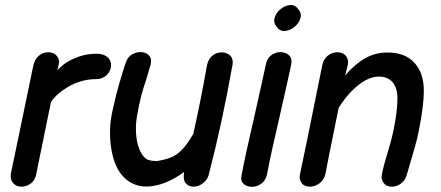

<svg xmlns="http://www.w3.org/2000/svg" viewBox="-20 -736 1737 757"><path d="M65 0Q85 0 102 -13Q119 -26 123 -50L155 -207L181 -334Q205 -368 246 -392Q268 -406 297.5 -415Q327 -424 359 -424Q384 -424 401 -440.5Q418 -457 418 -480Q418 -498 404 -510.5Q390 -523 365 -524Q308 -526 251 -495Q224 -479 206 -459L212 -483Q216 -501 204 -515.5Q192 -530 170 -530Q150 -530 133.5 -516.5Q117 -503 111 -476L65 -254L23 -52Q19 -30 31 -15Q43 0 65 0Z M741 0Q761 1 779.5 -13Q798 -27 803 -47Q855 -246 897 -482Q900 -505 887.5 -517Q875 -529 855 -529.5Q835 -530 818 -517Q801 -504 796 -478Q772 -341 742 -208Q717 -165 696 -144Q675 -123 652 -114.5Q629 -106 600 -101Q568 -101 556 -110Q527 -132 518 -193Q513 -235 519.5 -274.5Q526 -314 537 -359Q542 -379 556 -421Q569 -463 573 -478Q580 -502 569 -515.5Q558 -529 538.5 -530.5Q519 -532 500.5 -521.5Q482 -511 475 -486Q472 -479 465 -456Q458 -433 450.5 -407.5Q443 -382 439 -366Q433 -341 424 -301.5Q415 -262 414 -227Q413 -193 417 -161Q429 -69 477 -29Q526 12 600 -6Q651 -18 706 -58Q701 -27 712 -14Q723 -1 741 0Z M933 -48Q927 -24 939.5 -12Q952 0 972 0.5Q992 1 1010 -11.5Q1028 -24 1033 -50Q1047 -125 1083 -279Q1118 -433 1128 -481Q1133 -505 1120 -517.5Q1107 -530 1087.5 -530.5Q1068 -531 1050.5 -519Q1033 -507 1028 -481Q1018 -433 983 -278Q947 -123 933 -48ZM1156 -700Q1143 -718 1123 -716Q1103 -714 1086 -700Q1069 -686 1063 -666.5Q1057 -647 1071 -630Q1084 -612 1104 -614Q1124 -616 1141.5 -630.5Q1159 -645 1164.5 -664Q1170 -683 1156 -700Z M1202 0Q1222 0 1240 -13.5Q1258 -27 1263 -50L1279 -132L1315 -310Q1348 -364 1391 -399Q1434 -434 1474 -434Q1509 -434 1528 -411.5Q1547 -389 1547 -347Q1547 -324 1543 -291.5Q1539 -259 1532 -224.5Q1525 -190 1516 -161Q1491 -79 1486 -50Q1481 -31 1492 -15.5Q1503 0 1525 0Q1544 0 1560.5 -12Q1577 -24 1583 -44Q1608 -132 1615 -154Q1624 -184 1632 -224Q1640 -264 1645.5 -305Q1651 -346 1651 -379Q1651 -448 1614 -488.5Q1577 -529 1508 -529Q1460 -529 1420 -506.5Q1380 -484 1341 -439L1351 -479Q1356 -499 1344.5 -514.5Q1333 -530 1310 -530Q1290 -530 1273 -517Q1256 -504 1251 -481Q1180 -128 1163 -50Q1158 -31 1168.5 -15.5Q1179 0 1202 0Z"/></svg>

Font: Balsamiq Sans
Style: Italic
Weight: 400
Italic angle: -12°
Designer: Michael Angeles
Foundry: Balsamiq SRL
Version: Version 1.020; ttfautohint (v1.8.4.7-5d5b);gftools[0.9.26]